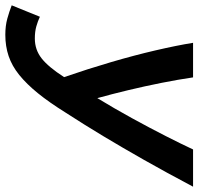

<svg xmlns="http://www.w3.org/2000/svg" viewBox="-57 -701 746 722"><g transform="rotate(90 316.0 -340.0)"><path d="M86 13Q52 13 25 5.5Q-2 -2 -25 -11L18 -117Q35 -109 54.5 -103.5Q74 -98 100 -98Q142 -98 174.5 -123.5Q207 -149 245 -208Q214 -298 188.5 -385Q163 -472 144.5 -551.5Q126 -631 116 -693H246Q254 -638 266.5 -575Q279 -512 294 -449.5Q309 -387 324 -333Q363 -397 399.5 -463.5Q436 -530 466.5 -590Q497 -650 517 -693H657Q603 -591 556.5 -509Q510 -427 467 -355.5Q424 -284 378 -213Q340 -152 305.5 -109.5Q271 -67 237 -39.5Q203 -12 166 0.5Q129 13 86 13Z"/></g></svg>

Font: Ubuntu Sans Mono SemiBold
Style: Italic
Weight: 600
Italic angle: -13.5°
Monospace: yes
Designer: Dalton Maag Ltd
Foundry: Dalton Maag Ltd
Version: Version 1.006